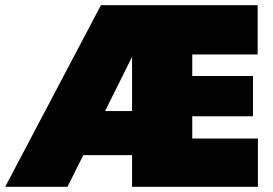

<svg xmlns="http://www.w3.org/2000/svg" viewBox="-39 -720 1054 740"><path d="M-19 0H221L282 -122H470V0H955V-186H702V-272H936V-427H702V-510H954V-700H350ZM366 -292 470 -501V-292Z"/></svg>

Font: Chess Sans Black
Style: Regular
Weight: 900
Designer: Wolf Bōese
Foundry: Wolf Bōese
Version: Version 7.223;Glyphs 3.3 (3306)